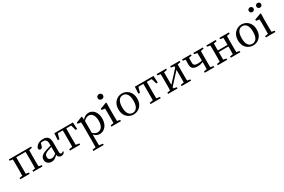

<svg xmlns="http://www.w3.org/2000/svg" viewBox="144 -2193 5814 3928"><g transform="rotate(-30 3051.0 -229.0)"><path d="M41 0V-30L112 -42Q113 -80 113.5 -126.5Q114 -173 114 -208V-260Q114 -295 113.5 -341.5Q113 -388 112 -426L41 -438V-468H567V-438L497 -425Q496 -388 495.5 -341.5Q495 -295 495 -260V-208Q495 -173 495.5 -127Q496 -81 497 -43L567 -30V0H346V-30L414 -42Q415 -80 415.5 -126.5Q416 -173 416 -208V-260Q416 -296 415.5 -344.5Q415 -393 414 -431H195Q194 -393 194 -344.5Q194 -296 194 -260V-208Q194 -173 194 -126.5Q194 -80 195 -42L263 -30V0Z M1011 9Q975 9 952.5 -11Q930 -31 925 -65Q887 -25 855 -6Q823 13 781 13Q729 13 690.5 -17.5Q652 -48 652 -108Q652 -137 664 -163Q676 -189 710.5 -212Q745 -235 812 -255Q838 -263 865.5 -271Q893 -279 923 -287V-317Q923 -390 901 -415.5Q879 -441 830 -441Q805 -441 777 -434L759 -368Q747 -322 710 -322Q671 -322 666 -362Q680 -416 730.5 -448.5Q781 -481 854 -481Q929 -481 965.5 -442Q1002 -403 1002 -312V-96Q1002 -64 1011.5 -51Q1021 -38 1037 -38Q1050 -38 1059 -44Q1068 -50 1077 -61L1094 -44Q1064 9 1011 9ZM736 -123Q736 -83 758 -65.5Q780 -48 814 -48Q838 -48 860 -57.5Q882 -67 923 -98V-256Q872 -240 833 -226Q789 -211 768 -193Q747 -175 741.5 -157Q736 -139 736 -123Z M1105 -308 1115 -468H1555L1564 -308H1527L1492 -431H1376Q1375 -393 1374.5 -344.5Q1374 -296 1374 -260V-208Q1374 -173 1374.5 -127Q1375 -81 1376 -43L1456 -30V0H1214V-30L1294 -43Q1295 -81 1295 -127Q1295 -173 1295 -208V-260Q1295 -296 1295 -344.5Q1295 -393 1294 -431H1177L1143 -308Z M1624 246V216L1702 203Q1703 162 1703.5 118Q1704 74 1704 34V-258Q1704 -299 1703.5 -326.5Q1703 -354 1701 -385L1623 -396V-425L1762 -481L1775 -471L1779 -404Q1811 -442 1848 -461.5Q1885 -481 1926 -481Q1979 -481 2021.5 -452.5Q2064 -424 2089.5 -369.5Q2115 -315 2115 -238Q2115 -161 2088.5 -104.5Q2062 -48 2016 -17.5Q1970 13 1913 13Q1879 13 1845 -2Q1811 -17 1781 -54V33Q1781 73 1781.5 117.5Q1782 162 1783 203L1870 216V246ZM1903 -430Q1877 -430 1847.5 -416.5Q1818 -403 1783 -371V-91Q1812 -63 1839 -51Q1866 -39 1896 -39Q1952 -39 1991 -86Q2030 -133 2030 -231Q2030 -329 1994.5 -379.5Q1959 -430 1903 -430Z M2194 0V-30L2267 -43Q2268 -81 2268.5 -128.5Q2269 -176 2269 -211V-257Q2269 -299 2268.5 -326.5Q2268 -354 2266 -385L2189 -396V-425L2339 -481L2352 -471L2349 -338V-211Q2349 -176 2349.5 -128.5Q2350 -81 2351 -43L2419 -30V0ZM2305 -583Q2278 -583 2260 -599.5Q2242 -616 2242 -644Q2242 -670 2260 -687Q2278 -704 2305 -704Q2331 -704 2349 -687Q2367 -670 2367 -644Q2367 -616 2349 -599.5Q2331 -583 2305 -583Z M2716 13Q2659 13 2608 -14.5Q2557 -42 2525.5 -96.5Q2494 -151 2494 -232Q2494 -314 2526 -369Q2558 -424 2608.5 -452.5Q2659 -481 2716 -481Q2773 -481 2824 -453Q2875 -425 2907 -370Q2939 -315 2939 -233Q2939 -152 2907 -97.5Q2875 -43 2824 -15Q2773 13 2716 13ZM2716 -25Q2780 -25 2815.5 -78Q2851 -131 2851 -233Q2851 -335 2815.5 -388.5Q2780 -442 2716 -442Q2652 -442 2617 -388Q2582 -334 2582 -232Q2582 -130 2617 -77.5Q2652 -25 2716 -25Z M3008 -308 3018 -468H3458L3467 -308H3430L3395 -431H3279Q3278 -393 3277.5 -344.5Q3277 -296 3277 -260V-208Q3277 -173 3277.5 -127Q3278 -81 3279 -43L3359 -30V0H3117V-30L3197 -43Q3198 -81 3198 -127Q3198 -173 3198 -208V-260Q3198 -296 3198 -344.5Q3198 -393 3197 -431H3080L3046 -308Z M3852 -438V-468H4076V-438L4006 -425Q4005 -388 4004.5 -341.5Q4004 -295 4004 -260V-208Q4004 -173 4004.5 -127Q4005 -81 4006 -43L4076 -30V0H3852V-30L3928 -44V-341L3683 -74V-43L3757 -30V0H3533V-30L3604 -43Q3605 -81 3605.5 -127Q3606 -173 3606 -208V-260Q3606 -295 3605.5 -341.5Q3605 -388 3604 -426L3533 -438V-468H3757V-438L3683 -424V-127L3794 -247L3928 -394V-425Z M4400 -438V-468H4624V-438L4553 -425Q4552 -388 4552 -341.5Q4552 -295 4552 -260V-208Q4552 -173 4552 -126.5Q4552 -80 4553 -42L4624 -30V0H4399V-30L4470 -43Q4471 -81 4471.5 -127Q4472 -173 4472 -208V-211Q4442 -200 4411 -192.5Q4380 -185 4340 -185Q4267 -185 4230 -215.5Q4193 -246 4193 -315Q4193 -342 4193.5 -370Q4194 -398 4195 -426L4132 -438V-468H4341V-438L4273 -426Q4272 -401 4272 -374Q4272 -347 4272 -315Q4272 -268 4295.5 -250.5Q4319 -233 4369 -233Q4429 -233 4472 -246V-260Q4472 -295 4471.5 -341.5Q4471 -388 4470 -426Z M5015 -438V-468H5240V-438L5169 -425Q5168 -388 5167.5 -341.5Q5167 -295 5167 -260V-208Q5167 -173 5167.5 -127Q5168 -81 5169 -43L5240 -30V0H5015V-30L5086 -42Q5087 -80 5087 -130Q5087 -180 5087 -224H4859Q4859 -175 4859 -127.5Q4859 -80 4860 -43L4930 -30V0H4706V-30L4777 -42Q4778 -80 4778.5 -126.5Q4779 -173 4779 -208V-260Q4779 -295 4778.5 -341.5Q4778 -388 4777 -426L4706 -438V-468H4930V-438L4860 -425Q4859 -388 4859 -342Q4859 -296 4859 -261H5087Q5087 -296 5087 -342.5Q5087 -389 5086 -426Z M5540 13Q5483 13 5432 -14.5Q5381 -42 5349.5 -96.5Q5318 -151 5318 -232Q5318 -314 5350 -369Q5382 -424 5432.5 -452.5Q5483 -481 5540 -481Q5597 -481 5648 -453Q5699 -425 5731 -370Q5763 -315 5763 -233Q5763 -152 5731 -97.5Q5699 -43 5648 -15Q5597 13 5540 13ZM5540 -25Q5604 -25 5639.5 -78Q5675 -131 5675 -233Q5675 -335 5639.5 -388.5Q5604 -442 5540 -442Q5476 -442 5441 -388Q5406 -334 5406 -232Q5406 -130 5441 -77.5Q5476 -25 5540 -25Z M5843 0V-30L5916 -43Q5917 -81 5917.5 -128.5Q5918 -176 5918 -211V-257Q5918 -299 5917.5 -326.5Q5917 -354 5915 -385L5838 -396V-425L5988 -481L6001 -471L5998 -338V-211Q5998 -176 5998.5 -128.5Q5999 -81 6000 -43L6068 -30V0ZM5865 -588Q5842 -588 5826 -603.5Q5810 -619 5810 -642Q5810 -666 5826 -681.5Q5842 -697 5865 -697Q5888 -697 5905 -681.5Q5922 -666 5922 -642Q5922 -619 5905 -603.5Q5888 -588 5865 -588ZM6046 -588Q6023 -588 6006 -603.5Q5989 -619 5989 -642Q5989 -666 6006 -681.5Q6023 -697 6046 -697Q6069 -697 6085.5 -681.5Q6102 -666 6102 -642Q6102 -619 6085.5 -603.5Q6069 -588 6046 -588Z"/></g></svg>

Font: Source Serif 4 Subhead
Style: Regular
Weight: 400
Designer: Frank Grießhammer
Foundry: Adobe Systems Incorporated
Version: Version 4.004;hotconv 1.0.117;makeotfexe 2.5.65602